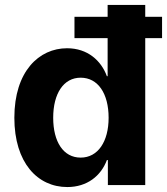

<svg xmlns="http://www.w3.org/2000/svg" viewBox="-20 -748 675 776"><path d="M252 8C332 8 388 -37 412 -101H416V0H567V-594H635V-680H567V-728H415V-680H281V-594H415V-440H412C389 -503 334 -553 251 -553C138 -553 38 -460 38 -272C38 -90 132 8 252 8ZM195 -272C195 -370 237 -434 306 -434C376 -434 419 -370 419 -272C419 -176 376 -111 306 -111C236 -111 195 -175 195 -272Z"/></svg>

Font: Wafeq
Style: Bold
Weight: 700
Designer: Rasmus Andersson & Azza Alameddine
Foundry: Google & TypeTogether
Version: Version 3.000;FEAKit 1.0